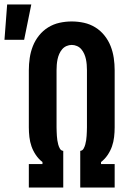

<svg xmlns="http://www.w3.org/2000/svg" viewBox="-71 -839 591 859"><path d="M58 0V-105H119V-114Q102 -127 89.5 -145.5Q77 -164 70 -184Q63 -204 60.5 -226Q58 -248 58 -269V-525Q58 -552 62 -579.5Q66 -607 76 -632.5Q86 -658 103.5 -680Q121 -702 144.5 -716.5Q168 -731 195 -737Q222 -743 250 -743Q278 -743 305 -737Q332 -731 355.5 -716.5Q379 -702 396.5 -680Q414 -658 424 -632.5Q434 -607 438 -579.5Q442 -552 442 -525V-269Q442 -248 439.5 -226Q437 -204 430 -184Q423 -164 410.5 -145.5Q398 -127 381 -114V-105H442V0H288V-164Q298 -165 303 -174Q308 -183 310.5 -192.5Q313 -202 314.5 -211.5Q316 -221 316.5 -230.5Q317 -240 317.5 -250Q318 -260 318 -269V-525Q318 -537 317 -549.5Q316 -562 313.5 -574Q311 -586 306 -597.5Q301 -609 293 -618.5Q285 -628 273.5 -633Q262 -638 250 -638Q238 -638 226.5 -633Q215 -628 207 -618.5Q199 -609 194 -597.5Q189 -586 186.5 -574Q184 -562 183 -549.5Q182 -537 182 -525V-269Q182 -260 182.5 -250Q183 -240 183.5 -230.5Q184 -221 185.5 -211.5Q187 -202 189.5 -192.5Q192 -183 197 -174Q202 -165 212 -164V0ZM-51 -661 -39 -819H69L37 -661Z"/></svg>

Font: Iosevka Extrabold
Style: Regular
Weight: 800
Monospace: yes
Designer: Belleve Invis
Foundry: Belleve Invis
Version: Version 32.5.0; ttfautohint (v1.8.4)